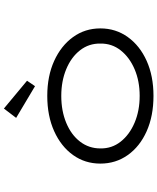

<svg xmlns="http://www.w3.org/2000/svg" viewBox="69 -868 809 987"><g transform="rotate(-90 473.5 -374.5)"><path d="M474 10Q371 10 292.5 -25Q214 -60 170 -122Q126 -184 126 -263Q126 -342 170 -403.5Q214 -465 292.5 -500.5Q371 -536 474 -536Q576 -536 654 -500.5Q732 -465 776.5 -403.5Q821 -342 821 -263Q821 -184 776.5 -122Q732 -60 654 -25Q576 10 474 10ZM474 -61Q550 -61 611 -87Q672 -113 708 -158.5Q744 -204 743 -263Q744 -322 708.5 -367.5Q673 -413 611.5 -438.5Q550 -464 474 -464Q397 -464 335.5 -438.5Q274 -413 239 -367.5Q204 -322 204 -263Q203 -204 239 -158.5Q275 -113 336.5 -87Q398 -61 474 -61ZM524 -599 361 -696 409 -759 552 -640Z"/></g></svg>

Font: Lexend Zetta Light
Style: Regular
Weight: 300
Designer: Bonnie Shaver-Troup, Thomas Jockin
Foundry: Lexend
Version: Version 1.007